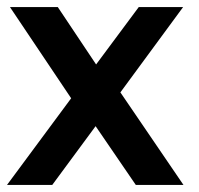

<svg xmlns="http://www.w3.org/2000/svg" viewBox="-34 -521 562 541"><path d="M113.3 0 235.4 -165.5 348.6 0H482.9L305.2 -260.7L481.9 -501H356.9L236.8 -339.4L128.9 -501H-5.9L166.5 -244.1L-14.2 0Z"/></svg>

Font: Ride
Style: Bold
Weight: 700
Version: Version 3.000